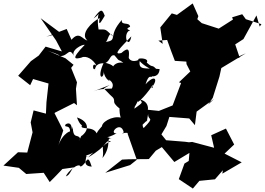

<svg xmlns="http://www.w3.org/2000/svg" viewBox="-54 -966 1545 1120"><path d="M589 -412C638 -372 581 -382 647 -330C664 -371 629 -356 650 -280C602 -292 530 -251 542 -221C570 -263 517 -208 510 -188C488 -236 405 -203 425 -237C461 -263 428 -189 395 -281C467 -257 469 -206 418 -170C436 -206 389 -106 413 -159C399 -187 373 -150 370 -227C359 -175 378 -268 329 -241C314 -214 360 -249 354 -189C377 -214 309 -197 282 -105L315 -205L264 -306L267 -309L378 -365L395 -352L389 -448L395 -486L361 -570L375 -588L328 -626L223 -671C242 -662 286 -652 296 -639C346 -637 348 -699 381 -633C350 -673 431 -710 440 -704C351 -613 390 -622 421 -630C448 -645 492 -619 510 -580C481 -611 486 -548 500 -565C504 -531 484 -595 545 -597C589 -594 583 -651 614 -643C652 -596 629 -628 665 -600C590 -612 585 -522 627 -565C593 -577 624 -584 552 -602C505 -502 554 -500 551 -552C553 -502 602 -481 578 -504C646 -463 552 -416 611 -450C532 -447 525 -446 491 -433L586 -470L552 -450ZM273 -730 307 -666 212 -694 172 -642 126 -609 52 -524 122 -469 139 -505 229 -479 217 -370 214 -303 142 -322 125 -252 136 -194 105 -76 51 -78 -34 0 56 13 99 49 201 42 236 96C261 71 286 46 310 20L380 10C361 14 359 54 330 63C341 34 406 -21 416 6C454 -9 454 -80 481 6C416 1 461 -47 447 -75C414 -54 489 -44 442 -57C510 -75 520 -110 459 -47C583 -121 553 -145 588 -143C603 -136 581 -147 550 -115C538 -119 554 -86 544 -44C602 -119 560 -172 598 -155C561 -178 556 -150 626 -188C577 -185 651 -266 668 -194C641 -172 670 -204 708 -185C779 -228 815 -285 802 -253L810 -302C808 -258 853 -290 784 -219C763 -245 806 -294 797 -319C805 -288 833 -371 763 -385C776 -365 785 -372 730 -332C742 -387 711 -294 754 -385C728 -335 829 -445 840 -479C823 -479 853 -455 828 -452C873 -504 849 -535 795 -474C816 -544 830 -506 832 -521C832 -521 874 -514 877 -563C797 -572 752 -552 761 -610C767 -601 809 -561 871 -548C825 -603 845 -561 802 -601C821 -629 740 -631 754 -616C714 -599 697 -623 697 -630C701 -670 700 -698 654 -657C602 -643 647 -686 712 -754C698 -676 662 -755 696 -785C725 -791 662 -791 705 -810C701 -841 650 -814 657 -850C570 -752 639 -732 561 -721C576 -721 582 -798 606 -752C558 -799 568 -794 521 -794C503 -906 549 -899 492 -858C537 -920 542 -912 557 -874C546 -858 516 -795 527 -861C482 -838 410 -767 456 -730C428 -734 409 -788 363 -734L335 -797L216 -752L299 -774L183 -860C213 -817 243 -773 273 -730ZM1471 -825 1380 -854 1359 -883 1300 -865 1305 -852 1222 -799 1123 -831 1097 -854 1103 -872 1070 -946 978 -879 948 -888 881 -806 895 -710 870 -729 921 -733C936 -692 950 -650 966 -611L1090 -603L1070 -672L1029 -739L1027 -693L1034 -592L1056 -549L990 -486L1047 -467L1004 -486L953 -351L873 -319L757 -331L773 -274L759 -284L688 -213L691 -184L744 -34L705 -3L560 42L658 -35L698 -37L814 -38L855 -87L890 -108L963 -21L1051 -74L1047 -27L1022 -12L989 79L1071 134L1109 89L1200 80L1246 27L1243 47L1356 -19L1256 -70L1312 -123L1264 -216L1178 -177L1195 -104L1067 -138L1048 -136L1026 -139L915 -148L874 -199L884 -176L917 -231L934 -284L1050 -275L1083 -236L1093 -315L1195 -389L1160 -356L1187 -395L1226 -519L1237 -569C1285 -598 1332 -626 1380 -655L1276 -609L1344 -630L1318 -707L1366 -738L1442 -876L1461 -811Z"/></svg>

Font: Hussar Lance
Style: ExBdObl
Weight: 700
Foundry: Cannot Into Space Fonts, PlusOne Fonts
Version: Version 2.270